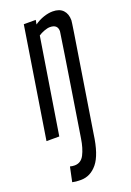

<svg xmlns="http://www.w3.org/2000/svg" viewBox="-152 -601 599 875"><g transform="rotate(-20 147.0 -163.0)"><path d="M208 43Q195 139 162 179.5Q129 220 82 220Q69 220 59 219Q49 218 41 216L56 145Q67 148 78 148Q109 148 124.5 118Q140 88 147 42Q170 -103 184.5 -194.5Q199 -286 207 -338Q215 -390 218.5 -413.5Q222 -437 223 -443Q224 -449 224 -450Q224 -483 187 -483Q175 -483 159 -477Q143 -471 131 -463L57 0H-5L80 -536H138L134 -515Q155 -530 178.5 -538Q202 -546 223 -546Q256 -546 273 -528Q290 -510 290 -479Q290 -474 282 -422.5Q274 -371 256 -259Q238 -147 208 43Z"/></g></svg>

Font: Georama ExtraCondensed
Style: Italic
Weight: 400
Width: 2
Italic angle: -9°
Designer: Jean-Baptiste Levee
Foundry: Production Type
Version: Version 1.000